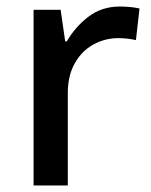

<svg xmlns="http://www.w3.org/2000/svg" viewBox="-20 -569 464 589"><path d="M348 -549Q362 -549 378.5 -547.5Q395 -546 408 -543L397 -446Q371 -452 343 -452Q302 -452 266.5 -432.5Q231 -413 209.5 -375Q188 -337 188 -284V0H83V-539H166L180 -442H185Q210 -486 251 -517.5Q292 -549 348 -549Z"/></svg>

Font: Noto Sans Tai Tham Medium
Style: Regular
Weight: 500
Designer: Monotype Design Team 2013. Revised by David WIlliams 2020
Foundry: Monotype Imaging Inc.
Version: Version 2.002; ttfautohint (v1.8.4.7-5d5b)